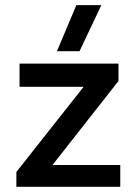

<svg xmlns="http://www.w3.org/2000/svg" viewBox="-20 -719 527 739"><path d="M199.2 -522 273.9 -699.2H370.1L286.1 -522ZM43 0V-57.1L301.8 -384.8H55.2V-474.1H436V-407.2L182.1 -84H442.9V0Z"/></svg>

Font: Kanit
Style: Regular
Weight: 400
Designer: Katatrad Team
Foundry: CadsonDemak
Version: Version 1.000;PS 001.000;hotconv 1.0.88;makeotf.lib2.5.64775